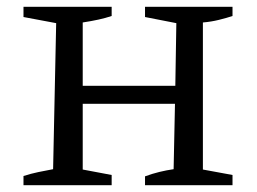

<svg xmlns="http://www.w3.org/2000/svg" viewBox="-20 -544 754 564"><path d="M49 0V-27Q71 -34 92.5 -38.5Q114 -43 136 -47L145 -476L49 -494V-524H308V-497Q290 -491 269.5 -486.5Q249 -482 223 -478V-292H495L498 -476L406 -494V-524H663V-497Q645 -491 622.5 -485.5Q600 -480 576 -478V-46L663 -30V0H406V-26Q428 -34 448.5 -39Q469 -44 490 -47L494 -239H223V-46L308 -30V0Z"/></svg>

Font: Piazzolla SC
Style: Regular
Weight: 400
Designer: Juan Pablo del Peral
Foundry: Huerta Tipografica
Version: Version 1.330